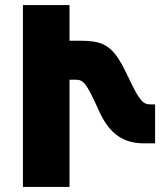

<svg xmlns="http://www.w3.org/2000/svg" viewBox="-20 -734 651 754"><path d="M70 0H253V-421H278C309 -421 321 -404 369 -298C411 -205 467 -171 547 -171H589V-324H573C544 -324 530 -332 484 -431C427 -551 396 -574 295 -574H253V-714H70Z"/></svg>

Font: Noto Sans Armenian SemiCondensed Black
Style: Regular
Weight: 900
Width: 4
Designer: Monotype Design Team
Foundry: Monotype Imaging Inc.
Version: Version 2.008